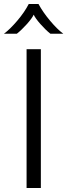

<svg xmlns="http://www.w3.org/2000/svg" viewBox="-39 -948 339 968"><path d="M95 -700H167V0H95ZM106 -928H155Q177 -887 213.5 -843.5Q250 -800 280 -778H215Q191 -797 165 -826.5Q139 -856 131 -874Q122 -855 96 -826Q70 -797 46 -778H-19Q11 -800 48 -843.5Q85 -887 106 -928Z"/></svg>

Font: KoHo
Style: Regular
Weight: 400
Version: Version 1.000; ttfautohint (v1.6)